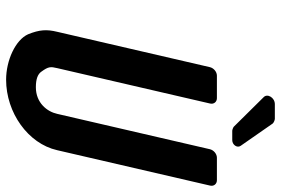

<svg xmlns="http://www.w3.org/2000/svg" viewBox="-162 -730 898 613"><g transform="rotate(90 286.5 -423.0)"><path d="M459 -157 572 -645C575 -657 567 -667 555 -667H483C471 -667 459 -657 456 -645L343 -157C336 -125 308 -89 258 -89C232 -89 216 -95 208 -107C192 -129 192 -136 197 -157L310 -645C313 -657 305 -667 293 -667H221C209 -667 197 -657 194 -645L81 -157C73 -124 74 -101 89 -64C107 -24 172 6 234 6C339 6 438 -64 459 -157ZM397 -716H427C442 -716 453 -732 445 -743L374 -845C372 -848 363 -852 359 -852H312C291 -852 277 -828 290 -816L384 -721C386 -719 394 -716 397 -716Z"/></g></svg>

Font: DIN Rundschrift
Style: BreitKursiv
Weight: 400
Width: 7
Version: Version 1.027